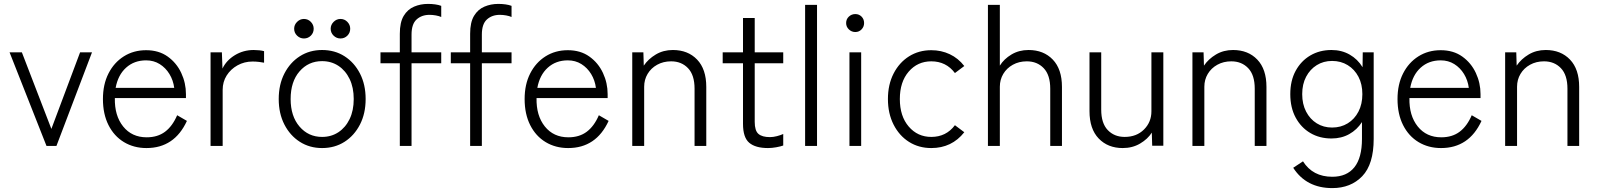

<svg xmlns="http://www.w3.org/2000/svg" viewBox="-20 -747 8180 983"><path d="M218 0 29 -479H92L243 -87L390 -479H451L269 0Z M730 11Q665 11 614.5 -19.5Q564 -50 535.5 -106.5Q507 -163 507 -240Q507 -315 535.5 -371Q564 -427 614 -458.5Q664 -490 728 -490Q793 -490 838.5 -457.5Q884 -425 908 -373.5Q932 -322 932 -265V-245H568Q566 -155 610.5 -99.5Q655 -44 731 -44Q787 -44 825 -72.5Q863 -101 887 -157L937 -128Q873 11 730 11ZM572 -297H872Q867 -336 847.5 -368Q828 -400 797.5 -419Q767 -438 728 -438Q667 -438 625.5 -400.5Q584 -363 572 -297Z M1058 0V-479H1116L1119 -396Q1139 -438 1182.5 -464.5Q1226 -491 1279 -491Q1293 -491 1307.5 -489.5Q1322 -488 1332 -485V-426Q1323 -428 1306.5 -430Q1290 -432 1273 -432Q1231 -432 1196 -412.5Q1161 -393 1140.5 -360.5Q1120 -328 1120 -287V0Z M1629 11Q1565 11 1515 -21Q1465 -53 1436 -109.5Q1407 -166 1407 -240Q1407 -314 1436 -370.5Q1465 -427 1515 -459Q1565 -491 1629 -491Q1694 -491 1744 -459Q1794 -427 1823 -370.5Q1852 -314 1852 -240Q1852 -166 1823 -109.5Q1794 -53 1744 -21Q1694 11 1629 11ZM1629 -46Q1676 -46 1712.5 -70Q1749 -94 1770 -137.5Q1791 -181 1791 -240Q1791 -299 1770 -342.5Q1749 -386 1712.5 -410Q1676 -434 1629 -434Q1559 -434 1513.5 -381.5Q1468 -329 1468 -240Q1468 -152 1513.5 -99Q1559 -46 1629 -46ZM1536 -550Q1516 -550 1501 -564.5Q1486 -579 1486 -600Q1486 -620 1501 -635Q1516 -650 1536 -650Q1557 -650 1571.5 -635Q1586 -620 1586 -600Q1586 -579 1571.5 -564.5Q1557 -550 1536 -550ZM1723 -550Q1703 -550 1688 -564.5Q1673 -579 1673 -600Q1673 -620 1688 -635Q1703 -650 1723 -650Q1744 -650 1758.5 -635Q1773 -620 1773 -600Q1773 -579 1758.5 -564.5Q1744 -550 1723 -550Z M2027 0V-423H1928V-479H2027V-574Q2027 -633 2047 -666Q2067 -699 2100 -713Q2133 -727 2171 -727Q2191 -727 2208.5 -724.5Q2226 -722 2239 -717V-660Q2228 -665 2211.5 -668Q2195 -671 2179 -671Q2139 -671 2113 -647.5Q2087 -624 2087 -570V-479H2239V-423H2087V0Z M2387 0V-423H2288V-479H2387V-574Q2387 -633 2407 -666Q2427 -699 2460 -713Q2493 -727 2531 -727Q2551 -727 2568.5 -724.5Q2586 -722 2599 -717V-660Q2588 -665 2571.5 -668Q2555 -671 2539 -671Q2499 -671 2473 -647.5Q2447 -624 2447 -570V-479H2599V-423H2447V0Z M2889 11Q2824 11 2773.5 -19.5Q2723 -50 2694.5 -106.5Q2666 -163 2666 -240Q2666 -315 2694.5 -371Q2723 -427 2773 -458.5Q2823 -490 2887 -490Q2952 -490 2997.5 -457.5Q3043 -425 3067 -373.5Q3091 -322 3091 -265V-245H2727Q2725 -155 2769.5 -99.5Q2814 -44 2890 -44Q2946 -44 2984 -72.5Q3022 -101 3046 -157L3096 -128Q3032 11 2889 11ZM2731 -297H3031Q3026 -336 3006.5 -368Q2987 -400 2956.5 -419Q2926 -438 2887 -438Q2826 -438 2784.5 -400.5Q2743 -363 2731 -297Z M3217 0V-479H3274L3276 -411Q3299 -445 3337.5 -468Q3376 -491 3425 -491Q3502 -491 3549 -442Q3596 -393 3596 -302V0H3536V-293Q3536 -363 3502.5 -398Q3469 -433 3416 -433Q3376 -433 3344.5 -415.5Q3313 -398 3295.5 -368.5Q3278 -339 3278 -303V0Z M3912 11Q3848 11 3816 -16Q3784 -43 3784 -113V-423H3680V-479H3784V-655H3844V-479H3990V-423H3844V-123Q3844 -78 3863 -61.5Q3882 -45 3922 -45Q3939 -45 3958 -50Q3977 -55 3990 -61V-2Q3976 3 3954 7Q3932 11 3912 11Z M4102 0V-722H4163V0Z M4329 0V-479H4389V0ZM4359 -583Q4340 -583 4326 -596.5Q4312 -610 4312 -629Q4312 -649 4326 -662Q4340 -675 4359 -675Q4378 -675 4391 -662Q4404 -649 4404 -629Q4404 -610 4391 -596.5Q4378 -583 4359 -583Z M4748 11Q4684 11 4634 -20.5Q4584 -52 4555 -109Q4526 -166 4526 -240Q4526 -314 4555 -370.5Q4584 -427 4634 -458.5Q4684 -490 4748 -490Q4799 -490 4842.5 -469.5Q4886 -449 4917 -409L4869 -373Q4824 -433 4748 -433Q4678 -433 4632.5 -380.5Q4587 -328 4587 -240Q4587 -152 4632.5 -99Q4678 -46 4748 -46Q4824 -46 4869 -106L4917 -70Q4853 11 4748 11Z M5038 0V-722H5099V-411Q5120 -445 5158.5 -468Q5197 -491 5246 -491Q5323 -491 5370 -442Q5417 -393 5417 -302V0H5357V-293Q5357 -363 5323.5 -398Q5290 -433 5237 -433Q5197 -433 5165.5 -415.5Q5134 -398 5116.5 -368.5Q5099 -339 5099 -303V0Z M5728 11Q5652 11 5605 -38Q5558 -87 5558 -178V-479H5618V-186Q5618 -116 5651.5 -81Q5685 -46 5738 -46Q5799 -46 5837 -84Q5875 -122 5875 -177V-479H5936V-1H5879L5877 -68Q5856 -35 5817 -12Q5778 11 5728 11Z M6085 0V-479H6142L6144 -411Q6167 -445 6205.5 -468Q6244 -491 6293 -491Q6370 -491 6417 -442Q6464 -393 6464 -302V0H6404V-293Q6404 -363 6370.5 -398Q6337 -433 6284 -433Q6244 -433 6212.5 -415.5Q6181 -398 6163.5 -368.5Q6146 -339 6146 -303V0Z M6801 216Q6668 216 6601 112L6651 79Q6701 158 6801 158Q6875 158 6914 109.5Q6953 61 6953 -36V-122Q6928 -83 6888 -60.5Q6848 -38 6797 -38Q6736 -38 6688.5 -66Q6641 -94 6613.5 -145Q6586 -196 6586 -265Q6586 -334 6613.5 -384.5Q6641 -435 6688.5 -463Q6736 -491 6797 -491Q6849 -491 6890 -467.5Q6931 -444 6956 -403L6957 -479H7013V-36Q7013 94 6954.5 155Q6896 216 6801 216ZM6800 -94Q6845 -94 6880 -115.5Q6915 -137 6935 -175.5Q6955 -214 6955 -265Q6955 -316 6935 -354Q6915 -392 6880 -413.5Q6845 -435 6800 -435Q6756 -435 6721.5 -413.5Q6687 -392 6667 -354Q6647 -316 6647 -265Q6647 -214 6667 -175.5Q6687 -137 6721.5 -115.5Q6756 -94 6800 -94Z M7358 11Q7293 11 7242.5 -19.5Q7192 -50 7163.5 -106.5Q7135 -163 7135 -240Q7135 -315 7163.5 -371Q7192 -427 7242 -458.5Q7292 -490 7356 -490Q7421 -490 7466.5 -457.5Q7512 -425 7536 -373.5Q7560 -322 7560 -265V-245H7196Q7194 -155 7238.5 -99.5Q7283 -44 7359 -44Q7415 -44 7453 -72.5Q7491 -101 7515 -157L7565 -128Q7501 11 7358 11ZM7200 -297H7500Q7495 -336 7475.5 -368Q7456 -400 7425.5 -419Q7395 -438 7356 -438Q7295 -438 7253.5 -400.5Q7212 -363 7200 -297Z M7686 0V-479H7743L7745 -411Q7768 -445 7806.5 -468Q7845 -491 7894 -491Q7971 -491 8018 -442Q8065 -393 8065 -302V0H8005V-293Q8005 -363 7971.5 -398Q7938 -433 7885 -433Q7845 -433 7813.5 -415.5Q7782 -398 7764.5 -368.5Q7747 -339 7747 -303V0Z"/></svg>

Font: Zen Kaku Gothic Antique
Style: Regular
Weight: 400
Designer: Yoshimichi Ohira
Foundry: Positype
Version: Version 1.001